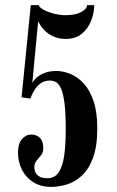

<svg xmlns="http://www.w3.org/2000/svg" viewBox="-20 -720 458 752"><path d="M180.5 12Q140 12 110.8 -6.2Q81.5 -24.5 66 -55.2Q50.5 -86 50.5 -123.5Q50.5 -157.5 66 -175.2Q81.5 -193 102.5 -193Q123 -193 136.2 -180.2Q149.5 -167.5 149.5 -139.5Q149.5 -123.5 141 -112.2Q132.5 -101 123.5 -90.8Q114.5 -80.5 114.5 -65.5Q114.5 -54 119.2 -44.2Q124 -34.5 135 -28.2Q146 -22 165.5 -22Q195 -22 210.5 -46Q226 -70 231.8 -113.2Q237.5 -156.5 237.5 -213.5Q237.5 -276.5 232.8 -314.5Q228 -352.5 219.5 -372Q211 -391.5 199.8 -398Q188.5 -404.5 175.5 -404.5Q154 -404.5 139 -393.5Q124 -382.5 114.2 -366.2Q104.5 -350 99 -334L64.5 -339L100.5 -700H131.5Q135 -690 152.2 -681Q169.5 -672 192.5 -666.2Q215.5 -660.5 236.5 -660.5Q275.5 -660.5 298.2 -673Q321 -685.5 321 -700H349Q349 -669.5 337 -638.8Q325 -608 300.5 -587.8Q276 -567.5 238 -567.5Q210.5 -567.5 190 -576.8Q169.5 -586 156.8 -598.8Q144 -611.5 137.2 -622.5Q130.5 -633.5 129.5 -637.5L106.5 -394.5Q111 -404.5 122.8 -415.5Q134.5 -426.5 154 -434.2Q173.5 -442 200 -442Q227 -442 255 -430.8Q283 -419.5 307.2 -393.8Q331.5 -368 346.2 -324.8Q361 -281.5 361 -217Q361 -146 344 -101Q327 -56 300 -31.5Q273 -7 241.5 2.5Q210 12 180.5 12Z"/></svg>

Font: Imbue 24pt
Style: Bold
Weight: 700
Designer: Tyler Finck
Foundry: Etcetera Type Company
Version: Version 1.102